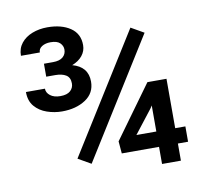

<svg xmlns="http://www.w3.org/2000/svg" viewBox="-79 -803 954 890"><g transform="rotate(-10 397.5 -358.0)"><path d="M639.2 -613.3 292 -57.6 231.4 -92.3 578.6 -647.9ZM750 -152.8V-80.6H702.1V0H613.3V-80.6H438L433.1 -138.2L612.3 -385.3H702.1V-152.8ZM519.5 -152.8H613.3V-275.4L605.5 -263.2ZM154.8 -491.7V-552.7H197.3Q229 -552.7 244.4 -566.2Q259.8 -579.6 259.8 -601.1Q259.8 -618.7 246.3 -632.1Q232.9 -645.5 201.7 -645.5Q177.7 -645.5 161.4 -635.3Q145 -625 145 -607.4H56.2Q56.2 -642.1 75.7 -666.5Q95.2 -690.9 127.9 -703.6Q160.6 -716.3 199.2 -716.3Q265.6 -716.3 307.1 -688.2Q348.6 -660.2 348.6 -606.4Q348.6 -578.6 331.1 -556.9Q313.5 -535.2 282.7 -523.4Q355.5 -503.4 355.5 -433.6Q355.5 -379.4 310.8 -349.9Q266.1 -320.3 199.7 -320.3Q163.6 -320.3 128.9 -332.3Q94.2 -344.2 72 -370.1Q49.8 -396 49.8 -438H139.2Q139.2 -418.9 156.7 -405.3Q174.3 -391.6 204.1 -391.6Q235.8 -391.6 251.2 -405.5Q266.6 -419.4 266.6 -440.4Q266.6 -468.3 247.8 -480Q229 -491.7 197.3 -491.7Z"/></g></svg>

Font: Vazirmatn UI Medium
Style: Regular
Weight: 500
Designer: Saber Rastikerdar
Foundry: Saber Rastikerdar
Version: Version 33.003